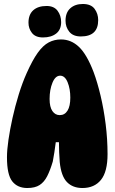

<svg xmlns="http://www.w3.org/2000/svg" viewBox="-20 -937 575 964"><path d="M117 7Q68 7 41.5 -26.5Q15 -60 15 -147Q15 -184 22.5 -235.5Q30 -287 43 -345.5Q56 -404 74 -462.5Q92 -521 114 -570Q143 -635 169.5 -672Q196 -709 224.5 -724Q253 -739 286 -739Q337 -739 376.5 -701.5Q416 -664 450 -575Q469 -524 485 -456.5Q501 -389 510.5 -313.5Q520 -238 520 -163Q520 -75 487 -34Q454 7 394 7Q345 7 316 -23Q287 -53 280 -123Q278 -147 277 -172.5Q276 -198 276 -223Q268 -223 260 -223Q257 -197 253 -172.5Q249 -148 245 -126Q232 -82 217 -52.5Q202 -23 179 -8Q156 7 117 7ZM280 -359Q305 -359 319 -381.5Q333 -404 333 -447Q333 -491 319.5 -524Q306 -557 282 -557Q258 -557 243.5 -522Q229 -487 229 -440Q229 -400 243 -379.5Q257 -359 280 -359ZM396 -917Q437 -917 455 -892.5Q473 -868 473 -836Q473 -754 386 -754Q347 -754 328 -777.5Q309 -801 309 -833Q309 -874 333 -895.5Q357 -917 396 -917ZM196 -749Q158 -749 140.5 -771.5Q123 -794 123 -823Q123 -864 147 -885.5Q171 -907 214 -907Q251 -907 269 -883Q287 -859 287 -826Q287 -788 262 -768.5Q237 -749 196 -749Z"/></svg>

Font: DynaPuff Condensed
Style: Bold
Weight: 700
Width: 3
Designer: Toshi Omagari, Jennifer Daniel
Foundry: Google Fonts
Version: Version 2.000; ttfautohint (v1.8.4.7-5d5b)